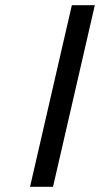

<svg xmlns="http://www.w3.org/2000/svg" viewBox="-20 -715 383 735"><path d="M95 0 255 -695H343L183 0Z"/></svg>

Font: Coval
Style: Light Italic
Weight: 300
Foundry: Context Ltd
Version: Version 001.000